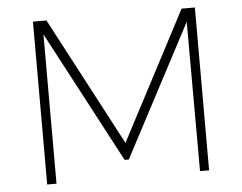

<svg xmlns="http://www.w3.org/2000/svg" viewBox="-50 -760 1035 821"><g transform="rotate(-5 467.0 -349.5)"><path d="M120 -699H178L469 -148L758 -699H815V0H776L775 -641L477 -76H459L160 -641V0H120Z"/></g></svg>

Font: Argentum Sans ExtraLight
Style: Regular
Weight: 275
Designer: Julieta Ulanovsky (Modified by Cristiano Sobral)
Foundry: Julieta Ulanovsky
Version: Version 1.000; ttfautohint (v1.5.65-e2d9)